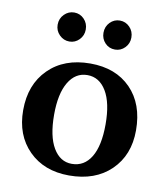

<svg xmlns="http://www.w3.org/2000/svg" viewBox="-81 -778 739 854"><g transform="rotate(10 288.5 -351.0)"><path d="M37 -243Q37 -359 107.5 -429Q178 -499 296 -499Q411 -499 479 -429.5Q547 -360 547 -241Q547 -129 476.5 -60.5Q406 8 288 8Q175 8 106 -61Q37 -130 37 -243ZM176 -247Q176 -150 207 -97.5Q238 -45 291 -45Q347 -45 378 -96Q409 -147 409 -244Q409 -341 377.5 -393.5Q346 -446 292 -446Q238 -446 207 -394Q176 -342 176 -247ZM122 -644Q122 -672 141 -691Q160 -710 186 -710Q212 -710 230.5 -691Q249 -672 249 -644Q249 -617 230.5 -598Q212 -579 186 -579Q160 -579 141 -598Q122 -617 122 -644ZM329 -644Q329 -672 347.5 -691Q366 -710 392 -710Q418 -710 436.5 -691Q455 -672 455 -644Q455 -617 436.5 -598Q418 -579 392 -579Q365 -579 347 -598Q329 -617 329 -644Z"/></g></svg>

Font: Khartiya
Style: Bold
Weight: 700
Version: Version 1.0.2